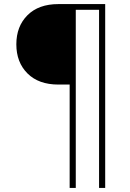

<svg xmlns="http://www.w3.org/2000/svg" viewBox="-20 -720 635 940"><path d="M266 -306Q169 -306 114.5 -360.5Q60 -415 60 -503Q60 -591 114.5 -645.5Q169 -700 266 -700H477V-672H340V-306ZM321 200V-700H351V200ZM465 200V-700H495V200Z"/></svg>

Font: Fustat ExtraLight
Style: Regular
Weight: 250
Designer: Mohamed Gaber, Khaled Hosny, Laura Garcia Mut
Foundry: Kief Type Foundry, Alif Type Foundry, Hard Type Foundry
Version: Version 1.007